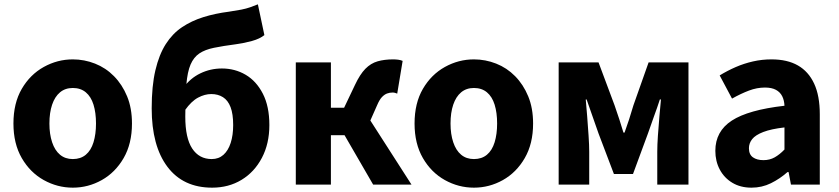

<svg xmlns="http://www.w3.org/2000/svg" viewBox="-20 -852 3870 886"><path d="M316 14Q245 14 182 -21Q119 -56 80.5 -122.5Q42 -189 42 -282Q42 -376 80.5 -442Q119 -508 182 -543Q245 -578 316 -578Q369 -578 418.5 -558.5Q468 -539 506 -500.5Q544 -462 566.5 -407.5Q589 -353 589 -282Q589 -189 550.5 -122.5Q512 -56 449.5 -21Q387 14 316 14ZM316 -118Q352 -118 376 -138Q400 -158 411.5 -195.5Q423 -233 423 -282Q423 -332 411.5 -369Q400 -406 376 -426Q352 -446 316 -446Q281 -446 257 -426Q233 -406 220.5 -369Q208 -332 208 -282Q208 -233 220.5 -195.5Q233 -158 257 -138Q281 -118 316 -118Z M959 14Q825 14 752.5 -82.5Q680 -179 680 -352Q680 -455 697 -527.5Q714 -600 745 -648.5Q776 -697 820 -726.5Q864 -756 918.5 -773Q973 -790 1036 -798Q1070 -803 1093 -807.5Q1116 -812 1134.5 -818.5Q1153 -825 1170 -832L1200 -690Q1179 -673 1143 -663Q1107 -653 1070 -648Q1009 -640 967.5 -631.5Q926 -623 900 -605.5Q874 -588 859.5 -554.5Q845 -521 840 -462.5Q835 -404 835 -314Q835 -215 867 -166.5Q899 -118 957 -118Q989 -118 1011 -137.5Q1033 -157 1044.5 -192.5Q1056 -228 1056 -275Q1056 -326 1044 -357.5Q1032 -389 1009 -403.5Q986 -418 955 -418Q925 -418 894 -401.5Q863 -385 834 -344L827 -448Q858 -491 904.5 -513.5Q951 -536 1004 -536Q1064 -536 1113.5 -507Q1163 -478 1193 -419.5Q1223 -361 1223 -275Q1223 -189 1188.5 -123.5Q1154 -58 1094.5 -22Q1035 14 959 14Z M1345 0V-564H1507V-355H1568L1618 -460Q1641 -509 1666 -534.5Q1691 -560 1722.5 -569Q1754 -578 1794 -578Q1806 -578 1817.5 -576.5Q1829 -575 1838 -571L1813 -420Q1808 -422 1803 -423.5Q1798 -425 1792 -425Q1778 -425 1766 -420.5Q1754 -416 1742.5 -404Q1731 -392 1720 -366L1689 -296L1879 0H1702L1570 -228H1507V0Z M2167 14Q2096 14 2033 -21Q1970 -56 1931.5 -122.5Q1893 -189 1893 -282Q1893 -376 1931.5 -442Q1970 -508 2033 -543Q2096 -578 2167 -578Q2220 -578 2269.5 -558.5Q2319 -539 2357 -500.5Q2395 -462 2417.5 -407.5Q2440 -353 2440 -282Q2440 -189 2401.5 -122.5Q2363 -56 2300.5 -21Q2238 14 2167 14ZM2167 -118Q2203 -118 2227 -138Q2251 -158 2262.5 -195.5Q2274 -233 2274 -282Q2274 -332 2262.5 -369Q2251 -406 2227 -426Q2203 -446 2167 -446Q2132 -446 2108 -426Q2084 -406 2071.5 -369Q2059 -332 2059 -282Q2059 -233 2071.5 -195.5Q2084 -158 2108 -138Q2132 -118 2167 -118Z M2558 0V-564H2742L2816 -366Q2828 -332 2838 -301Q2848 -270 2857 -240H2862Q2873 -270 2883 -301Q2893 -332 2903 -366L2973 -564H3157V0H3013V-152Q3013 -182 3016 -226.5Q3019 -271 3023 -316Q3027 -361 3030 -393H3025Q3013 -356 2997.5 -314Q2982 -272 2970 -236L2901 -49H2813L2742 -236Q2730 -272 2714.5 -314.5Q2699 -357 2687 -393H2683Q2686 -361 2689.5 -316Q2693 -271 2696 -226.5Q2699 -182 2699 -152V0Z M3448 14Q3397 14 3359.5 -8.5Q3322 -31 3301.5 -69.5Q3281 -108 3281 -156Q3281 -246 3357 -295.5Q3433 -345 3600 -364Q3599 -389 3589.5 -408Q3580 -427 3560.5 -437.5Q3541 -448 3510 -448Q3473 -448 3436 -434Q3399 -420 3358 -397L3301 -504Q3337 -526 3375 -542.5Q3413 -559 3454.5 -568.5Q3496 -578 3540 -578Q3613 -578 3662 -550Q3711 -522 3737 -466Q3763 -410 3763 -325V0H3630L3619 -58H3614Q3579 -27 3537.5 -6.5Q3496 14 3448 14ZM3503 -113Q3532 -113 3555 -126Q3578 -139 3600 -162V-264Q3539 -257 3502.5 -243Q3466 -229 3451 -210Q3436 -191 3436 -168Q3436 -139 3454.5 -126Q3473 -113 3503 -113Z"/></svg>

Font: Noto Sans TC ExtraBold
Style: Regular
Weight: 800
Designer: Ryoko NISHIZUKA  (kana, bopomofo & ideographs); Paul D. Hunt (Latin, Greek & Cyrillic); Sandoll Communications , Soo-you
Foundry: Adobe
Version: Version 2.004-H2;hotconv 1.0.118;makeotfexe 2.5.65603